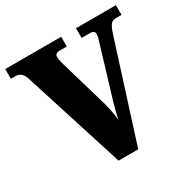

<svg xmlns="http://www.w3.org/2000/svg" viewBox="-161 -861 993 1008"><g transform="rotate(-30 335.5 -357.0)"><path d="M81 -610 275 0H394L580 -585C599 -644 610 -655 639 -655H671V-714H429V-655H483C501 -655 508 -645 508 -633C508 -619 500 -596 492 -569L405 -281C397 -254 386 -212 382 -186C379 -215 369 -266 364 -285L278 -579C274 -596 267 -617 267 -632C267 -646 277 -655 294 -655H339V-714H0V-655H28C47 -655 70 -646 81 -610Z"/></g></svg>

Font: Noto Serif Bengali SemiCondensed Black
Style: Regular
Weight: 900
Width: 4
Designer: Juan Bruce, Universal Thirst, Indian Type Foundry and the Monotype Design Team.
Foundry: Monotype Imaging Inc.
Version: Version 2.003